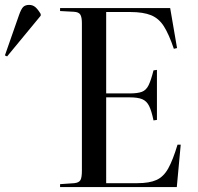

<svg xmlns="http://www.w3.org/2000/svg" viewBox="-186 -763 807 783"><path d="M59 0V-12L117 -16Q136 -18 142 -28.5Q148 -39 148 -67V-668Q148 -693 141.5 -703.5Q135 -714 115 -715L59 -718V-730H508L536 -567L523 -564Q503 -623 482.5 -655.5Q462 -688 430 -701Q398 -714 345 -714H247V-382H342Q375 -382 392.5 -388.5Q410 -395 420 -415.5Q430 -436 440 -476L454 -478V-274L440 -272Q432 -311 422 -331Q412 -351 394 -358.5Q376 -366 342 -366H247V-16H374Q423 -16 452 -29Q481 -42 500 -76Q519 -110 538 -173H551L535 0ZM-157 -533 -166 -537 -109 -700Q-100 -726 -91.5 -734.5Q-83 -743 -67 -743Q-53 -743 -42.5 -734.5Q-32 -726 -20 -706V-699Z"/></svg>

Font: Literata 72pt
Style: Regular
Weight: 400
Designer: Latin by Veronika Burian and Jose Scaglione. Greek by Irene Vlachou. Cyrillic by Vera Evstafieva.
Foundry: TypeTogether
Version: Version 3.002